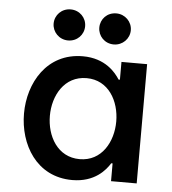

<svg xmlns="http://www.w3.org/2000/svg" viewBox="-53 -791 762 850"><g transform="rotate(5 328.0 -366.0)"><path d="M430 -604C469 -604 500 -635 500 -673C500 -711 469 -742 430 -742C389 -742 360 -711 360 -673C360 -636 389 -604 430 -604ZM227 -604C267 -604 297 -635 297 -673C297 -711 267 -742 227 -742C187 -742 157 -711 157 -673C157 -636 187 -604 227 -604ZM299 -540C139 -540 61 -401 61 -265C61 -129 139 10 299 10C399 10 446 -48 465 -79H471V0H585V-530H471V-451H465C446 -481 399 -540 299 -540ZM324 -445C422 -445 471 -355 471 -265C471 -175 422 -85 324 -85C225 -85 176 -175 176 -265C176 -355 225 -445 324 -445Z"/></g></svg>

Font: Be Vietnam Pro Medium
Style: Regular
Weight: 500
Designer: Lam Bao, Tony Le, Vietanh Nguyen
Foundry: Yellow Type Foundry
Version: Version 1.002